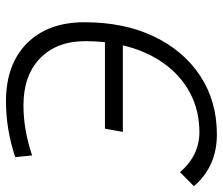

<svg xmlns="http://www.w3.org/2000/svg" viewBox="-72 -671 753 649"><g transform="rotate(90 304.5 -346.5)"><path d="M322.8 9.8Q197.8 9.8 126.5 -61Q55.2 -131.8 55.2 -255.4Q55.2 -389.2 103 -489.7Q150.9 -590.3 236.3 -646.7Q321.8 -703.1 434.6 -703.1Q542.5 -703.1 609.4 -625.5L562 -578.6Q504.9 -644 427.2 -644Q353.5 -644 293.9 -612.3Q234.4 -580.6 193.1 -522.2Q151.9 -463.9 133.3 -385.3H425.8L415 -324.7H122.6Q119.1 -292.5 119.1 -258.8Q119.1 -161.6 177 -105.5Q234.9 -49.3 335.9 -49.3Q418.9 -49.3 505.4 -78.6L511.2 -21.5Q417.5 9.8 322.8 9.8Z"/></g></svg>

Font: Cascadia Code Light
Style: Italic
Weight: 300
Italic angle: -10°
Monospace: yes
Designer: Aaron Bell
Foundry: Saja Typeworks
Version: Version 2404.023; ttfautohint (v1.8.4)